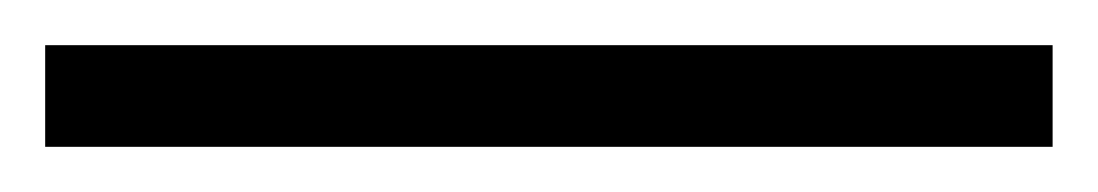

<svg xmlns="http://www.w3.org/2000/svg" viewBox="-24 -825 486 85"><path d="M442 -760H-4V-805H442Z"/></svg>

Font: Noto Sans Sinhala UI Condensed Light
Style: Regular
Weight: 300
Width: 3
Designer: Jelle Bosma - Monotype Design Team
Foundry: Monotype Imaging Inc.
Version: Version 2.006; ttfautohint (v1.8.4.7-5d5b)